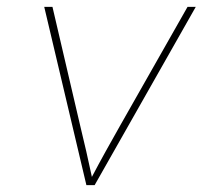

<svg xmlns="http://www.w3.org/2000/svg" viewBox="-20 -540 640 560"><path d="M232 0 109 -520H133L214 -173Q223 -136 231.5 -99Q240 -62 248 -24Q268 -62 288.5 -99Q309 -136 330 -173L527 -520H551L256 0Z"/></svg>

Font: Iosevka Thin Extended Oblique
Style: Regular
Weight: 100
Width: 7
Italic angle: -9°
Monospace: yes
Designer: Belleve Invis
Foundry: Belleve Invis
Version: Version 32.5.0; ttfautohint (v1.8.4)